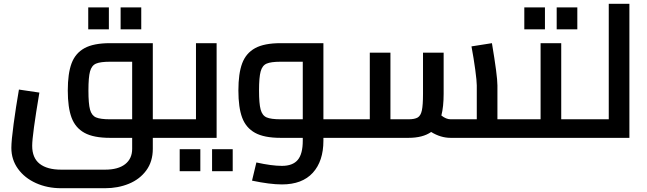

<svg xmlns="http://www.w3.org/2000/svg" viewBox="-20 -728 3416 1014"><path d="M921 -49Q921 -24 917 -12Q913 0 901 0H787V58Q787 125 752.5 172Q718 219 660.5 242.5Q603 266 535 266H303Q230 266 170 239Q110 212 75 163.5Q40 115 40 53Q40 15 52 -74Q64 -163 80 -255L188 -239Q150 -14 150 42Q150 106 189.5 137Q229 168 303 168H535Q604 168 641 139Q678 110 678 58V0H561Q474 0 426 -26.5Q378 -53 358 -106.5Q338 -160 338 -250Q338 -340 358 -393.5Q378 -447 426 -473.5Q474 -500 561 -500H787V-98H901Q913 -98 917 -86Q921 -74 921 -49ZM678 -98V-402H561Q510 -402 487 -392Q464 -382 455.5 -351Q447 -320 447 -250Q447 -180 455.5 -149Q464 -118 487 -108Q510 -98 561 -98ZM446 -689H555V-573H446ZM617 -689H726V-573H617Z M1124 -500V0H901Q889 0 885 -12Q881 -24 881 -49Q881 -74 885 -86Q889 -98 901 -98H1015V-500ZM929 60H1038V176H929ZM1100 60H1209V176H1100Z M1823 -49Q1823 -25 1818.5 -12.5Q1814 0 1803 0H1688V15Q1688 123 1632 184.5Q1576 246 1469 246Q1406 246 1311 226L1334 130Q1415 148 1469 148Q1526 148 1552.5 116.5Q1579 85 1579 15V0H1462Q1375 0 1327 -26.5Q1279 -53 1259 -106.5Q1239 -160 1239 -250Q1239 -340 1259 -393.5Q1279 -447 1327 -473.5Q1375 -500 1462 -500H1688V-98H1803Q1814 -98 1818.5 -85.5Q1823 -73 1823 -49ZM1579 -98V-402H1462Q1411 -402 1388 -392Q1365 -382 1356.5 -350.5Q1348 -319 1348 -250Q1348 -181 1356.5 -149.5Q1365 -118 1388 -108Q1411 -98 1462 -98Z M2741 -49Q2741 -25 2736.5 -12.5Q2732 0 2721 0H2360Q2307 0 2257 -31Q2213 0 2137 0H1803Q1791 0 1787 -12Q1783 -24 1783 -49Q1783 -74 1787 -86Q1791 -98 1803 -98H1933V-450H2042V-98H2137Q2170 -98 2186 -107.5Q2202 -117 2208 -145Q2214 -173 2214 -232V-450H2323V-232Q2323 -165 2311 -118Q2336 -98 2360 -98H2498V-277Q2498 -300 2490 -359.5Q2482 -419 2470 -483L2578 -500Q2607 -328 2607 -277V-98H2721Q2732 -98 2736.5 -85.5Q2741 -73 2741 -49Z M3078 -49Q3078 -24 3074 -12Q3070 0 3058 0H2721Q2709 0 2705 -12Q2701 -24 2701 -49Q2701 -74 2705 -86Q2709 -98 2721 -98H2835V-500H2944V-98H3058Q3070 -98 3074 -86Q3078 -74 3078 -49ZM2749 -689H2858V-573H2749ZM2920 -689H3029V-573H2920Z M3304 -708V0H3058Q3046 0 3042 -12Q3038 -24 3038 -49Q3038 -74 3042 -86Q3046 -98 3058 -98H3195V-708Z"/></svg>

Font: Cairo SemiBold
Style: Regular
Weight: 600
Designer: Mohamed Gaber, Accademia di Belle Arti di Urbino and others
Foundry: Kief Type Foundry, Accademia di Belle Arti di Urbino and others
Version: Version 3.011